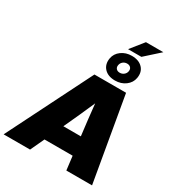

<svg xmlns="http://www.w3.org/2000/svg" viewBox="-298 -1283 1319 1437"><g transform="rotate(30 361.5 -565.0)"><path d="M-42.5 0 322.3 -727.5H595.7L721.7 0H499.5L484.9 -119.6H241.7L186 0ZM314.5 -275.9H465.8L464.8 -282.2Q456.5 -348.1 449.2 -412.6Q441.9 -477.1 435.1 -543.5Q406.2 -477.1 377.2 -412.6Q348.1 -348.1 317.4 -282.2ZM477.1 -765.1Q416.5 -765.1 384 -799.8Q351.6 -834.5 360.8 -889.2Q368.7 -933.1 406.5 -960.9Q444.3 -988.8 496.1 -988.8Q557.1 -988.8 589.6 -954.3Q622.1 -919.9 612.3 -865.2Q604.5 -821.3 566.9 -793.2Q529.3 -765.1 477.1 -765.1ZM445.3 -1017.6 535.2 -1129.9H685.5L560.5 -1017.6ZM479 -833.5Q499 -833.5 514.2 -845.7Q529.3 -857.9 532.7 -877Q536.1 -896.5 525.1 -908.7Q514.2 -920.9 494.1 -920.9Q474.1 -920.9 459.2 -908.7Q444.3 -896.5 440.9 -877Q437.5 -857.9 448.2 -845.7Q459 -833.5 479 -833.5Z"/></g></svg>

Font: Inter Display Black
Style: Italic
Weight: 900
Italic angle: -9.39999°
Designer: Rasmus Andersson
Foundry: rsms
Version: Version 4.000;git-a52131595